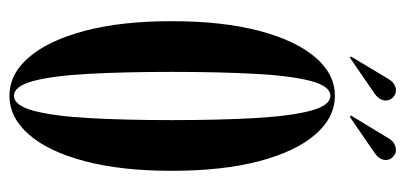

<svg xmlns="http://www.w3.org/2000/svg" viewBox="-256 -630 898 426"><g transform="rotate(90 193.0 -417.0)"><path d="M192.5 11Q144 11 106.8 -32.5Q69.5 -76 48.2 -156.8Q27 -237.5 27 -349Q27 -461 48.2 -542.2Q69.5 -623.5 106.8 -667.2Q144 -711 192.5 -711Q241 -711 278.8 -667.2Q316.5 -623.5 337.8 -542.2Q359 -461 359 -349Q359 -237.5 337.8 -156.8Q316.5 -76 278.8 -32.5Q241 11 192.5 11ZM192.5 1Q214 1 225.8 -42.8Q237.5 -86.5 242 -165.5Q246.5 -244.5 246.5 -349Q246.5 -454 242 -533.2Q237.5 -612.5 225.8 -656.8Q214 -701 192.5 -701Q171 -701 159.5 -656.8Q148 -612.5 143.8 -533.2Q139.5 -454 139.5 -349Q139.5 -244.5 143.8 -165.5Q148 -86.5 159.5 -42.8Q171 1 192.5 1ZM239 -744 236.5 -747 286.5 -829.5Q292 -839 299 -842.8Q306 -846.5 312.5 -846.5Q321.5 -846.5 328.2 -839.8Q335 -833 335 -824Q335 -810 319 -799ZM107.5 -744 105.5 -747 155 -829.5Q160.5 -839 167.5 -842.8Q174.5 -846.5 180.5 -846.5Q189.5 -846.5 196.2 -839.8Q203 -833 203 -824Q203 -810 187.5 -799Z"/></g></svg>

Font: Imbue 100pt SemiBold
Style: Regular
Weight: 600
Designer: Tyler Finck
Foundry: Etcetera Type Company
Version: Version 1.102; ttfautohint (v1.8.3)